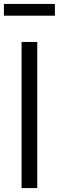

<svg xmlns="http://www.w3.org/2000/svg" viewBox="-22 -959 300 979"><path d="M88 -745H168V0H88ZM-2 -939H258V-879H-2Z"/></svg>

Font: Eudoxus Sans
Style: Regular
Weight: 400
Designer: Stijn de Vries
Foundry: tokotype
Version: Version 2.005